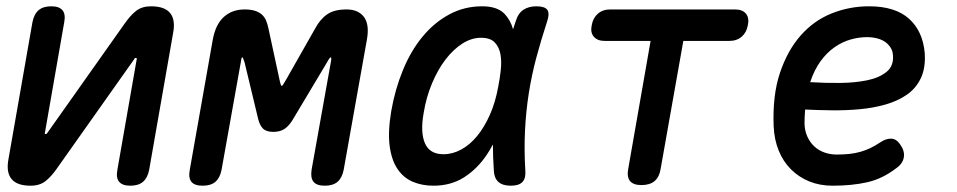

<svg xmlns="http://www.w3.org/2000/svg" viewBox="-20 -580 3040 610"><path d="M7 -75 83 -509Q88 -535 102.5 -547.5Q117 -560 143 -560Q168 -560 178.5 -547.5Q189 -535 184 -509L123 -160Q122 -157 122.5 -155.5Q123 -154 126 -154Q128 -154 129 -156L132 -160L376 -505Q394 -531 412.5 -545.5Q431 -560 460 -560Q503 -560 520.5 -538.5Q538 -517 530 -475L454 -41Q449 -15 434.5 -2.5Q420 10 394 10Q369 10 358.5 -2.5Q348 -15 353 -41L414 -390Q415 -393 414.5 -394.5Q414 -396 411 -396Q409 -396 408 -395L405 -390L161 -45Q143 -19 124.5 -4.5Q106 10 77 10Q34 10 16.5 -11.5Q-1 -33 7 -75Z M1072 -41Q1067 -15 1052.5 -2.5Q1038 10 1012 10Q986 10 976 -2.5Q966 -15 970 -41L1031 -382Q1034 -397 1031 -398Q1027 -397 1019 -382L912 -203Q900 -182 885.5 -171.5Q871 -161 848.5 -161Q826 -161 815.5 -171.5Q805 -182 800 -203L757 -382Q752 -398 749.5 -398Q747 -398 745 -382L684 -41Q679 -15 664.5 -2.5Q650 10 624 10Q598 10 588 -2.5Q578 -15 583 -41L656 -454Q665 -503 691.5 -526.5Q718 -550 757 -550Q776 -550 789 -546Q802 -542 811 -534.5Q820 -527 825 -515.5Q830 -504 833 -489L868 -327Q872 -307 875 -307Q878 -307 889 -327L981 -489Q997 -519 1019.5 -534.5Q1042 -550 1081 -550Q1118 -550 1136 -526.5Q1154 -503 1146 -456Z M1357 10Q1321 10 1291.5 -2.5Q1262 -15 1243 -43Q1224 -71 1218 -116Q1212 -161 1223 -227Q1235 -296 1260 -357Q1285 -418 1322 -463Q1359 -508 1407 -534Q1455 -560 1512 -560Q1560 -560 1583 -536Q1602 -516 1610 -487L1618 -511Q1626 -538 1643 -549Q1660 -560 1684 -560Q1711 -560 1719 -548.5Q1727 -537 1718 -511Q1699 -453 1684 -397Q1669 -341 1660 -283.5Q1651 -226 1648 -165.5Q1645 -105 1649 -38Q1651 -14 1640 -2Q1629 10 1603 10Q1577 10 1563.5 -2Q1550 -14 1549 -38Q1546 -81 1546 -121Q1537 -104 1527 -89Q1497 -44 1455 -17Q1413 10 1357 10ZM1389 -90Q1418 -90 1445.5 -105Q1473 -120 1496 -148Q1519 -176 1536.5 -215.5Q1554 -255 1563 -305Q1568 -330 1571 -357.5Q1574 -385 1570 -407.5Q1566 -430 1552 -445Q1538 -460 1508 -460Q1478 -460 1449 -441.5Q1420 -423 1395.5 -391Q1371 -359 1352.5 -315Q1334 -271 1326 -221Q1315 -160 1330 -125Q1345 -90 1389 -90Z M2047 -450H1901Q1878 -450 1866.5 -463.5Q1855 -477 1860 -500Q1864 -523 1879.5 -536.5Q1895 -550 1919 -550H2315Q2339 -550 2350 -536.5Q2361 -523 2356 -500Q2352 -477 2336.5 -463.5Q2321 -450 2297 -450H2151L2079 -44Q2075 -18 2060 -5Q2045 8 2018 8Q1992 8 1981.5 -5Q1971 -18 1976 -44Z M2840 -121Q2855 -100 2851.5 -80Q2848 -60 2828 -46Q2784 -12 2735.5 -1Q2687 10 2625 10Q2585 10 2551.5 -3.5Q2518 -17 2493 -42Q2468 -67 2454 -101.5Q2440 -136 2438 -178Q2434 -277 2458 -348.5Q2482 -420 2524 -467.5Q2566 -515 2622.5 -537.5Q2679 -560 2741 -560Q2824 -560 2868 -520.5Q2912 -481 2918 -411Q2921 -364 2905.5 -331.5Q2890 -299 2861 -279Q2832 -259 2793.5 -248Q2755 -237 2711.5 -233Q2668 -229 2623.5 -229.5Q2579 -230 2538 -232Q2537 -221 2536.5 -209.5Q2536 -198 2536 -186Q2537 -163 2545.5 -145Q2554 -127 2567.5 -114.5Q2581 -102 2599.5 -95.5Q2618 -89 2638 -89Q2661 -89 2679 -91Q2697 -93 2713 -97.5Q2729 -102 2744 -109Q2759 -116 2774 -126Q2794 -140 2811 -139.5Q2828 -139 2840 -121ZM2554 -319Q2601 -316 2649 -316.5Q2697 -317 2735.5 -325Q2774 -333 2797 -352Q2820 -371 2817 -405Q2816 -419 2809 -429.5Q2802 -440 2792 -447Q2782 -454 2767 -458Q2752 -462 2734 -462Q2709 -462 2682.5 -454.5Q2656 -447 2631.5 -430Q2607 -413 2587 -385.5Q2567 -358 2554 -319Z"/></svg>

Font: Maple Mono NL Medium
Style: Italic
Weight: 500
Italic angle: -10°
Monospace: yes
Designer: subframe7536
Version: Version 7.000